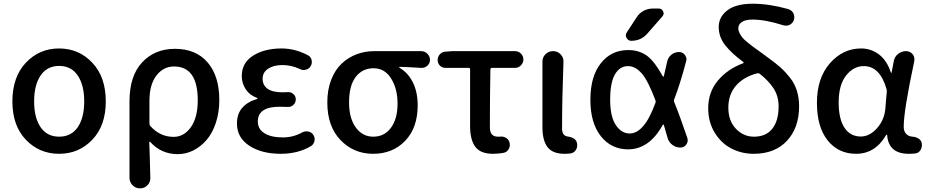

<svg xmlns="http://www.w3.org/2000/svg" viewBox="-20 -830 5090 1052"><path d="M303.7 12.7Q195.3 12.7 121.6 -64.5Q47.9 -141.6 47.9 -274.4Q47.9 -408.2 121.6 -486.3Q195.3 -564.5 303.7 -564.5Q412.1 -564.5 485.8 -486.3Q559.6 -408.2 559.6 -274.4Q559.6 -141.6 485.8 -64.5Q412.1 12.7 303.7 12.7ZM441.4 -274.4Q441.4 -364.3 405.8 -416.5Q370.1 -468.8 304.2 -468.8Q238.3 -468.8 202.6 -416.5Q167 -364.3 167 -274.4Q167 -184.6 202.6 -132.8Q238.3 -81.1 304.2 -81.1Q370.1 -81.1 405.8 -132.8Q441.4 -184.6 441.4 -274.4Z M747.1 202.1Q723.6 202.1 706.5 185.1Q689.5 168 689.5 144.5V-274.4Q689.5 -414.1 758.8 -488.3Q828.1 -562.5 938.5 -562.5Q1053.7 -562.5 1117.7 -487.8Q1181.6 -413.1 1181.6 -282.2Q1181.6 -213.9 1162.6 -156.7Q1143.6 -99.6 1111.3 -62.5Q1079.1 -25.4 1038.6 -5.4Q998 14.6 954.1 14.6Q863.3 14.6 802.7 -52.7Q800.8 -53.7 799.3 -53.2Q797.9 -52.7 797.9 -50.8Q797.9 -32.2 800.8 37.1Q803.7 138.7 803.7 146.5Q803.7 168.9 788.1 184.6Q771.5 202.1 748 202.1ZM931.6 -80.1Q988.3 -80.1 1025.9 -133.3Q1063.5 -186.5 1063.5 -280.3Q1063.5 -465.8 933.6 -465.8Q875 -465.8 836.9 -416Q798.8 -366.2 798.8 -277.3V-152.3Q798.8 -144.5 803.7 -139.6Q856.4 -80.1 931.6 -80.1Z M1518.6 12.7Q1413.1 12.7 1345.7 -31.7Q1278.3 -76.2 1278.3 -153.3Q1278.3 -207 1308.1 -240.2Q1337.9 -273.4 1387.7 -287.1Q1390.6 -288.1 1390.6 -290.5Q1390.6 -293 1387.7 -293.9Q1347.7 -308.6 1326.2 -341.3Q1304.7 -374 1304.7 -413.1Q1304.7 -486.3 1367.2 -525.4Q1429.7 -564.5 1522.5 -564.5Q1596.7 -564.5 1667 -527.3Q1682.6 -519.5 1687.5 -501Q1688.5 -495.1 1688.5 -490.2Q1688.5 -477.5 1681.6 -466.8Q1672.9 -452.1 1655.3 -448.2Q1649.4 -446.3 1643.6 -446.3Q1631.8 -446.3 1622.1 -452.1Q1576.2 -473.6 1527.3 -473.6Q1479.5 -473.6 1449.2 -453.6Q1418.9 -433.6 1418.9 -398.4Q1418.9 -363.3 1445.8 -343.8Q1472.7 -324.2 1528.3 -324.2Q1541 -324.2 1557.6 -325.2Q1558.6 -325.2 1560.5 -325.2Q1576.2 -325.2 1587.9 -314.5Q1600.6 -302.7 1600.6 -285.2Q1600.6 -267.6 1587.9 -255.9Q1576.2 -244.1 1559.6 -244.1Q1558.6 -244.1 1557.6 -244.1Q1534.2 -245.1 1511.7 -245.1Q1392.6 -245.1 1392.6 -164.1Q1392.6 -123 1428.7 -100.1Q1464.8 -77.1 1530.3 -77.1Q1586.9 -77.1 1635.7 -104.5Q1646.5 -110.4 1659.2 -110.4Q1664.1 -110.4 1668.9 -109.4Q1686.5 -106.4 1696.3 -91.8Q1704.1 -80.1 1704.1 -66.4Q1704.1 -62.5 1703.1 -57.6Q1699.2 -39.1 1683.6 -29.3Q1612.3 12.7 1518.6 12.7Z M2024.4 12.7Q1918 12.7 1845.7 -62.5Q1773.4 -137.7 1773.4 -268.6Q1773.4 -338.9 1794.9 -393.6Q1816.4 -448.2 1852.5 -481.9Q1888.7 -515.6 1934.1 -532.7Q1979.5 -549.8 2030.3 -549.8H2287.1Q2307.6 -549.8 2321.8 -535.6Q2335.9 -521.5 2335.9 -502Q2335.9 -482.4 2321.3 -469.7Q2308.6 -458 2291 -458Q2290 -458 2288.1 -458Q2229.5 -461.9 2169.9 -463.9Q2168 -463.9 2168 -461.4Q2168 -459 2169.9 -458Q2216.8 -430.7 2242.7 -377.4Q2268.6 -324.2 2268.6 -252.9Q2268.6 -129.9 2200.2 -58.6Q2131.8 12.7 2024.4 12.7ZM2025.4 -81.1Q2085.9 -81.1 2122.1 -129.9Q2158.2 -178.7 2158.2 -262.7Q2158.2 -343.8 2123 -399.9Q2087.9 -456.1 2026.9 -456.1Q1965.8 -456.1 1929.2 -408.7Q1892.6 -361.3 1892.6 -268.6Q1892.6 -182.6 1929.2 -131.8Q1965.8 -81.1 2025.4 -81.1Z M2680.7 12.7Q2613.3 12.7 2584.5 -25.4Q2555.7 -63.5 2555.7 -139.6V-450.2Q2555.7 -458 2547.9 -458H2420.9Q2402.3 -458 2390.1 -470.7Q2377.9 -483.4 2377.9 -501Q2377.9 -519.5 2390.1 -532.7Q2402.3 -545.9 2420.9 -546.9L2458 -549.8H2801.8Q2820.3 -549.8 2834 -536.6Q2847.7 -523.4 2847.7 -504.4Q2847.7 -485.4 2834 -471.7Q2820.3 -458 2801.8 -458H2674.8Q2668 -458 2667 -450.2Q2664.1 -300.8 2664.1 -133.8Q2664.1 -105.5 2675.3 -93.3Q2686.5 -81.1 2709 -81.1Q2714.8 -81.1 2720.7 -81.1Q2723.6 -82 2725.6 -82Q2741.2 -82 2754.9 -73.2Q2769.5 -63.5 2772.5 -45.9Q2773.4 -41 2773.4 -36.1Q2773.4 -22.5 2765.6 -10.7Q2755.9 4.9 2737.3 7.8Q2709 12.7 2680.7 12.7Z M3073.2 12.7Q3007.8 12.7 2980 -23.9Q2952.1 -60.5 2952.1 -132.8V-492.2Q2952.1 -516.6 2969.2 -533.2Q2986.3 -549.8 3009.8 -549.8H3010.7Q3034.2 -549.8 3050.8 -533.2Q3067.4 -516.6 3067.4 -494.1Q3067.4 -491.2 3064.5 -398.4Q3062.5 -335 3061.5 -297.9Q3060.5 -260.7 3060.1 -211.4Q3059.6 -162.1 3059.6 -126Q3059.6 -85.9 3090.8 -82Q3136.7 -75.2 3141.6 -44.9Q3142.6 -39.1 3142.6 -34.2Q3142.6 -20.5 3135.7 -8.8Q3125 7.8 3106.4 10.7Q3091.8 12.7 3073.2 12.7Z M3571.3 -266.6Q3574.2 -273.4 3571.3 -280.3Q3531.2 -386.7 3497.1 -426.8Q3460.9 -467.8 3421.9 -467.8Q3376 -467.8 3349.6 -422.9Q3323.2 -377.9 3323.2 -283.2Q3323.2 -191.4 3354 -145Q3384.8 -98.6 3430.7 -98.6Q3468.8 -98.6 3503.9 -138.7Q3538.1 -176.8 3571.3 -266.6ZM3673.8 -285.2Q3670.9 -278.3 3673.8 -271.5Q3704.1 -197.3 3746.1 -74.2Q3748 -67.4 3748 -60.5Q3748 -48.8 3740.2 -38.1Q3728.5 -21.5 3708 -21.5Q3683.6 -21.5 3663.6 -36.6Q3643.6 -51.8 3637.7 -75.2Q3626 -115.2 3617.2 -145.5Q3617.2 -147.5 3614.7 -147.5Q3612.3 -147.5 3611.3 -145.5Q3573.2 -77.1 3526.4 -44.9Q3478.5 -11.7 3421.9 -11.7Q3329.1 -11.7 3272 -84Q3214.8 -156.2 3214.8 -283.2Q3214.8 -411.1 3272 -483.4Q3329.1 -555.7 3421.9 -555.7Q3482.4 -555.7 3526.4 -523.4Q3568.4 -491.2 3611.3 -412.1Q3612.3 -410.2 3614.3 -410.2Q3616.2 -410.2 3617.2 -412.1Q3626 -447.3 3635.7 -493.2Q3640.6 -515.6 3658.7 -530.3Q3676.8 -544.9 3700.2 -544.9Q3720.7 -544.9 3732.4 -529.3Q3741.2 -517.6 3741.2 -504.9Q3741.2 -500 3739.3 -494.1Q3707 -370.1 3673.8 -285.2ZM3467.8 -734.4Q3482.4 -757.8 3505.9 -770.5Q3529.3 -783.2 3556.6 -783.2H3589.8Q3606.4 -783.2 3613.3 -767.6Q3616.2 -761.7 3616.2 -756.8Q3616.2 -748 3609.4 -740.2L3528.3 -647.5Q3493.2 -606.4 3438.5 -606.4Q3421.9 -606.4 3413.1 -622.1Q3409.2 -628.9 3409.2 -635.7Q3409.2 -644.5 3414.1 -652.3Z M4111.3 -81.1Q4176.8 -81.1 4211.4 -124.5Q4246.1 -168 4246.1 -247.1Q4246.1 -302.7 4219.2 -344.7Q4192.4 -386.7 4142.6 -425.8Q4136.7 -429.7 4129.9 -428.7Q4054.7 -409.2 4012.7 -360.8Q3970.7 -312.5 3970.7 -240.2Q3970.7 -168 4012.2 -124.5Q4053.7 -81.1 4111.3 -81.1ZM4298.8 -780.3Q4317.4 -774.4 4327.1 -757.8Q4332 -747.1 4332 -735.4Q4332 -728.5 4330.1 -721.7Q4324.2 -703.1 4307.6 -694.3Q4297.9 -689.5 4287.1 -689.5Q4280.3 -689.5 4272.5 -691.4Q4173.8 -722.7 4103.5 -722.7Q4064.5 -722.7 4044.9 -709.5Q4025.4 -696.3 4025.4 -674.8Q4025.4 -662.1 4032.2 -648.4Q4039.1 -634.8 4047.4 -624.5Q4055.7 -614.3 4074.7 -598.6Q4093.8 -583 4106.4 -573.7Q4119.1 -564.5 4146.5 -544.9Q4173.8 -525.4 4187.5 -514.6Q4228.5 -485.4 4255.9 -460.9Q4283.2 -436.5 4308.6 -404.3Q4334 -372.1 4346.2 -333Q4358.4 -293.9 4358.4 -248Q4358.4 -129.9 4292 -58.6Q4225.6 12.7 4109.4 12.7Q4043.9 12.7 3987.8 -16.1Q3931.6 -44.9 3896 -103Q3860.4 -161.1 3860.4 -237.3Q3860.4 -325.2 3913.6 -388.7Q3966.8 -452.1 4051.8 -483.4Q4053.7 -484.4 4054.2 -486.8Q4054.7 -489.3 4052.7 -490.2Q3989.3 -537.1 3953.6 -582Q3918 -627 3918 -682.6Q3918 -737.3 3965.3 -773.4Q4012.7 -809.6 4104.5 -809.6Q4194.3 -809.6 4298.8 -780.3Z M4670.9 12.7Q4573.2 12.7 4514.6 -61Q4456.1 -134.8 4456.1 -266.6Q4456.1 -402.3 4527.3 -483.4Q4598.6 -564.5 4698.2 -564.5Q4752 -564.5 4795.4 -532.2Q4838.9 -500 4861.3 -432.6Q4862.3 -430.7 4863.8 -430.7Q4865.2 -430.7 4865.2 -432.6L4877 -494.1Q4880.9 -518.6 4900.4 -534.2Q4919.9 -549.8 4944.3 -549.8Q4965.8 -549.8 4980.5 -533.2Q4990.2 -520.5 4990.2 -504.9Q4990.2 -500 4989.3 -494.1Q4931.6 -224.6 4931.6 -135.7Q4931.6 -111.3 4944.3 -97.2Q4957 -83 4979.5 -81.1Q4998 -80.1 5012.7 -70.8Q5027.3 -61.5 5030.3 -45.9Q5031.2 -40 5031.2 -35.2Q5031.2 -21.5 5024.4 -8.8Q5014.6 7.8 4996.1 10.7Q4978.5 12.7 4959 12.7Q4848.6 12.7 4840.8 -89.8Q4839.8 -91.8 4837.9 -91.8Q4835.9 -91.8 4835 -89.8Q4775.4 12.7 4670.9 12.7ZM4696.3 -82Q4745.1 -82 4785.6 -127.9Q4826.2 -173.8 4831.1 -236.3L4838.9 -330.1Q4838.9 -336.9 4836.9 -343.8Q4800.8 -467.8 4712.9 -467.8Q4656.2 -467.8 4615.7 -416Q4575.2 -364.3 4575.2 -268.6Q4575.2 -178.7 4606.9 -130.4Q4638.7 -82 4696.3 -82Z"/></svg>

Font: Gen Jyuu Gothic P Medium
Style: Regular
Weight: 500
Designer: [Source Han Sans]
Ryoko NISHIZUKA  (kana & ideographs); Paul D. Hunt (Latin, Greek & Cyrillic); Wenlong ZHANG  (bopomofo
Version: Version 1.002.20150607